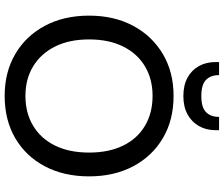

<svg xmlns="http://www.w3.org/2000/svg" viewBox="-88 -859 959 823"><g transform="rotate(90 391.5 -447.5)"><path d="M391 12Q289 12 211.5 -33.5Q134 -79 90.5 -160.5Q47 -242 47 -350Q47 -457 90.5 -538.5Q134 -620 211.5 -666Q289 -712 391 -712Q495 -712 572.5 -666Q650 -620 693 -538.5Q736 -457 736 -350Q736 -242 693 -160.5Q650 -79 572.5 -33.5Q495 12 391 12ZM391 -77Q464 -77 519 -110Q574 -143 604 -204Q634 -265 634 -350Q634 -435 604 -496Q574 -557 519 -589.5Q464 -622 391 -622Q319 -622 264.5 -589.5Q210 -557 179.5 -496Q149 -435 149 -350Q149 -265 179.5 -204Q210 -143 264.5 -110Q319 -77 391 -77ZM392 -754Q345 -754 312.5 -772Q280 -790 263 -821Q246 -852 246 -892V-907H302Q302 -871 322.5 -851Q343 -831 392 -831Q440 -831 460.5 -851Q481 -871 481 -907H538V-892Q538 -852 520.5 -821Q503 -790 470.5 -772Q438 -754 392 -754Z"/></g></svg>

Font: DM Sans 20pt Medium
Style: Regular
Weight: 500
Version: Version 4.004;gftools[0.9.30]